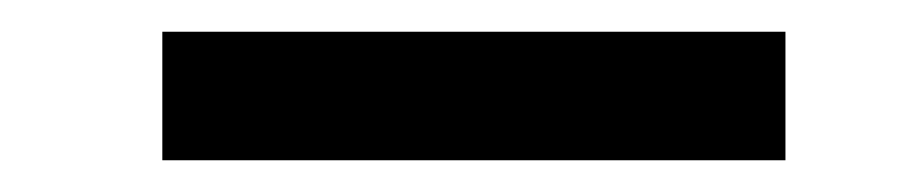

<svg xmlns="http://www.w3.org/2000/svg" viewBox="-20 -731 570 121"><path d="M475 -630V-711H82.3V-630Z"/></svg>

Font: Asimov
Style: Wid
Weight: 500
Designer: Google
Version: Version 2.000980; 2014